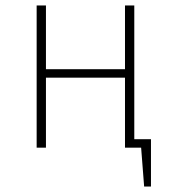

<svg xmlns="http://www.w3.org/2000/svg" viewBox="-20 -540 625 702"><path d="M532 -31V142H507L496 0H437V-256H148V0H114V-520H148V-287H437V-520H471V-31Z"/></svg>

Font: FiraSans
Style: Regular
Weight: 200
Designer: Carrois Corporate & Edenspiekermann AG
Foundry: Carrois Corporate GbR & Edenspiekermann AG
Version: Version 3.106;PS 003.106;hotconv 1.0.70;makeotf.lib2.5.58329